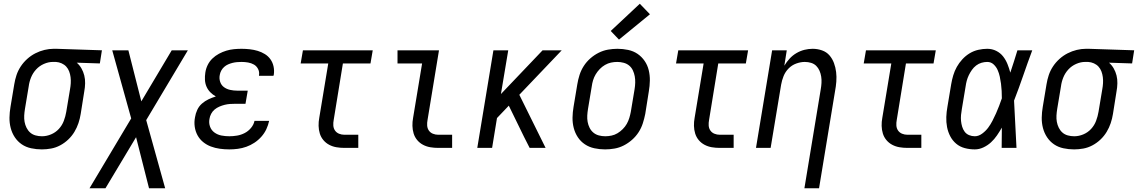

<svg xmlns="http://www.w3.org/2000/svg" viewBox="-20 -788 6063 1023"><path d="M203 8Q174 8 146 2Q118 -4 96 -19Q74 -34 59 -56.5Q44 -79 37 -106Q30 -133 30.5 -161.5Q31 -190 36 -219L56 -339Q60 -364 68 -388Q76 -412 90.5 -434Q105 -456 125 -474Q145 -492 168.5 -504Q192 -516 217 -522Q242 -528 266 -528Q270 -528 273.5 -528Q277 -528 281 -528L523 -520L512 -450L389 -454Q404 -441 414 -423.5Q424 -406 429 -386Q434 -366 433.5 -344Q433 -322 429 -301L410 -181Q406 -156 398 -132Q390 -108 376.5 -85.5Q363 -63 343.5 -44.5Q324 -26 300.5 -13.5Q277 -1 252 3.5Q227 8 203 8ZM204 -62Q228 -62 252 -72Q276 -82 293.5 -101Q311 -120 320 -144Q329 -168 333 -192L353 -312Q356 -328 357 -344.5Q358 -361 356 -377Q354 -393 348.5 -407.5Q343 -422 333 -433Q323 -444 308.5 -450.5Q294 -457 278 -458H270Q268 -458 265.5 -458Q263 -458 261 -458Q238 -458 214 -447.5Q190 -437 172.5 -418Q155 -399 145.5 -375.5Q136 -352 133 -328L113 -208Q110 -190 109 -172.5Q108 -155 111 -138.5Q114 -122 121.5 -107Q129 -92 141 -81.5Q153 -71 169.5 -66.5Q186 -62 203 -62Z M457 215 679 -157 578 -520H664L733 -248L895 -520H981L759 -148L860 215H774L705 -57L542 215Z M1202 8Q1176 8 1151 4.5Q1126 1 1103.5 -7.5Q1081 -16 1062.5 -31Q1044 -46 1032.5 -67Q1021 -88 1017.5 -113Q1014 -138 1019 -163Q1022 -183 1031 -202.5Q1040 -222 1056 -236Q1072 -250 1091 -259Q1110 -268 1130 -274Q1114 -283 1101 -296Q1088 -309 1080.5 -326Q1073 -343 1072 -362.5Q1071 -382 1074 -401Q1077 -422 1086.5 -441.5Q1096 -461 1111.5 -476Q1127 -491 1146.5 -501.5Q1166 -512 1186 -518Q1206 -524 1226.5 -526Q1247 -528 1267 -528Q1289 -528 1311 -525.5Q1333 -523 1353 -517Q1373 -511 1391 -500Q1409 -489 1421 -472Q1433 -455 1437.5 -434Q1442 -413 1439 -391Q1438 -389 1438 -387.5Q1438 -386 1437 -384H1360Q1360 -385 1360 -386Q1360 -387 1360 -387Q1363 -405 1355 -420.5Q1347 -436 1333 -444Q1319 -452 1302 -455Q1285 -458 1267 -458Q1255 -458 1243 -457Q1231 -456 1219 -453Q1207 -450 1195.5 -445Q1184 -440 1174.5 -431.5Q1165 -423 1159 -412Q1153 -401 1151 -389Q1147 -370 1153 -352Q1159 -334 1173.5 -323.5Q1188 -313 1206.5 -309Q1225 -305 1244 -305H1300L1288 -235H1233Q1219 -235 1205 -234Q1191 -233 1177 -229.5Q1163 -226 1149 -220Q1135 -214 1123.5 -204.5Q1112 -195 1105 -181.5Q1098 -168 1096 -154Q1092 -133 1099 -113.5Q1106 -94 1122.5 -82Q1139 -70 1159.5 -66Q1180 -62 1202 -62Q1222 -62 1243 -65.5Q1264 -69 1283.5 -79Q1303 -89 1317.5 -106.5Q1332 -124 1336 -144H1414Q1409 -121 1399 -99.5Q1389 -78 1372.5 -59.5Q1356 -41 1335.5 -27.5Q1315 -14 1292.5 -6Q1270 2 1247 5Q1224 8 1202 8Z M1815 0Q1793 0 1772.5 -3.5Q1752 -7 1734 -16.5Q1716 -26 1703 -41.5Q1690 -57 1684 -76.5Q1678 -96 1677.5 -117.5Q1677 -139 1681 -160L1729 -450H1582L1594 -520H1966L1954 -450H1807L1758 -149Q1755 -134 1756 -119Q1757 -104 1765 -92.5Q1773 -81 1786.5 -75.5Q1800 -70 1815 -70H1889V0Z M2315 0Q2293 0 2272.5 -3.5Q2252 -7 2234 -16.5Q2216 -26 2203 -41.5Q2190 -57 2184 -76.5Q2178 -96 2177.5 -117.5Q2177 -139 2181 -160L2229 -450H2098V-520H2319L2258 -149Q2255 -134 2256 -119Q2257 -104 2265 -92.5Q2273 -81 2286.5 -75.5Q2300 -70 2315 -70H2389V0Z M2523 0 2609 -520H2688L2649 -287L2871 -520H2973L2747 -283L2887 0H2802L2772 -59L2691 -225L2628 -159L2602 0Z M3204 8Q3175 8 3147 2Q3119 -4 3096.5 -19Q3074 -34 3059 -56.5Q3044 -79 3037 -106Q3030 -133 3030.5 -161.5Q3031 -190 3036 -219L3056 -339Q3060 -364 3068 -389Q3076 -414 3090.5 -436.5Q3105 -459 3125.5 -477Q3146 -495 3170 -507Q3194 -519 3219.5 -523.5Q3245 -528 3270 -528Q3299 -528 3327 -522Q3355 -516 3377 -501Q3399 -486 3414.5 -463.5Q3430 -441 3436.5 -414Q3443 -387 3442.5 -358.5Q3442 -330 3437 -301L3418 -181Q3413 -156 3405 -131Q3397 -106 3382.5 -83.5Q3368 -61 3347.5 -43Q3327 -25 3303.5 -13Q3280 -1 3254.5 3.5Q3229 8 3204 8ZM3205 -62Q3221 -62 3238 -65.5Q3255 -69 3270 -78Q3285 -87 3298 -100Q3311 -113 3319.5 -128Q3328 -143 3333 -159.5Q3338 -176 3341 -192L3361 -312Q3364 -330 3364.5 -347.5Q3365 -365 3362 -381.5Q3359 -398 3352 -413Q3345 -428 3332.5 -438.5Q3320 -449 3303 -453.5Q3286 -458 3269 -458Q3252 -458 3235.5 -454.5Q3219 -451 3203.5 -442Q3188 -433 3175.5 -420Q3163 -407 3154 -392Q3145 -377 3140 -360.5Q3135 -344 3133 -328L3113 -208Q3110 -190 3109 -172.5Q3108 -155 3111 -138.5Q3114 -122 3121.5 -107Q3129 -92 3141.5 -81.5Q3154 -71 3170.5 -66.5Q3187 -62 3205 -62ZM3278 -577 3234 -623 3389 -768 3443 -712Z M3815 0Q3793 0 3772.5 -3.5Q3752 -7 3734 -16.5Q3716 -26 3703 -41.5Q3690 -57 3684 -76.5Q3678 -96 3677.5 -117.5Q3677 -139 3681 -160L3729 -450H3582L3594 -520H3966L3954 -450H3807L3758 -149Q3755 -134 3756 -119Q3757 -104 3765 -92.5Q3773 -81 3786.5 -75.5Q3800 -70 3815 -70H3889V0Z M4266 215 4353 -312Q4356 -329 4357 -346Q4358 -363 4355.5 -379.5Q4353 -396 4346.5 -411Q4340 -426 4329 -437Q4318 -448 4302 -453Q4286 -458 4268 -458Q4246 -458 4222.5 -449.5Q4199 -441 4181.5 -423Q4164 -405 4155 -382.5Q4146 -360 4142 -337L4086 0H4008L4094 -520H4172L4159 -438Q4171 -458 4187 -475.5Q4203 -493 4223.5 -505Q4244 -517 4266 -522.5Q4288 -528 4310 -528Q4336 -528 4360 -519.5Q4384 -511 4399.5 -493Q4415 -475 4423.5 -452Q4432 -429 4435 -404Q4438 -379 4436 -353Q4434 -327 4429 -301L4344 215Z M4815 0Q4793 0 4772.5 -3.5Q4752 -7 4734 -16.5Q4716 -26 4703 -41.5Q4690 -57 4684 -76.5Q4678 -96 4677.5 -117.5Q4677 -139 4681 -160L4729 -450H4582L4594 -520H4966L4954 -450H4807L4758 -149Q4755 -134 4756 -119Q4757 -104 4765 -92.5Q4773 -81 4786.5 -75.5Q4800 -70 4815 -70H4889V0Z M5174 8Q5146 8 5120 1Q5094 -6 5074.5 -22.5Q5055 -39 5043 -62Q5031 -85 5026 -111Q5021 -137 5022 -164.5Q5023 -192 5028 -219L5048 -339Q5052 -363 5059 -386.5Q5066 -410 5078 -431.5Q5090 -453 5107.5 -472Q5125 -491 5146.5 -504Q5168 -517 5192.5 -522.5Q5217 -528 5240 -528Q5266 -528 5288 -517Q5310 -506 5324.5 -487.5Q5339 -469 5348 -446.5Q5357 -424 5363 -401Q5373 -431 5382.5 -460.5Q5392 -490 5401 -520H5480Q5455 -453 5432 -386Q5409 -319 5383 -252Q5387 -189 5389.5 -126Q5392 -63 5396 0H5317Q5317 -27 5317.5 -54Q5318 -81 5318 -108Q5306 -87 5292 -66.5Q5278 -46 5260 -29.5Q5242 -13 5219.5 -2.5Q5197 8 5174 8ZM5174 -62Q5194 -62 5213 -76Q5232 -90 5245 -107.5Q5258 -125 5268 -144.5Q5278 -164 5287 -184Q5296 -204 5303.5 -224Q5311 -244 5318 -264Q5318 -284 5317 -303.5Q5316 -323 5313.5 -342Q5311 -361 5307 -379.5Q5303 -398 5295.5 -415Q5288 -432 5274 -445Q5260 -458 5240 -458Q5225 -458 5209.5 -453.5Q5194 -449 5181 -439Q5168 -429 5158.5 -415.5Q5149 -402 5142 -387.5Q5135 -373 5131 -358Q5127 -343 5125 -328L5105 -208Q5102 -192 5100.5 -175.5Q5099 -159 5100.5 -143.5Q5102 -128 5106.5 -113Q5111 -98 5120 -86Q5129 -74 5143.5 -68Q5158 -62 5174 -62Z M5703 8Q5674 8 5646 2Q5618 -4 5596 -19Q5574 -34 5559 -56.5Q5544 -79 5537 -106Q5530 -133 5530.5 -161.5Q5531 -190 5536 -219L5556 -339Q5560 -364 5568 -388Q5576 -412 5590.5 -434Q5605 -456 5625 -474Q5645 -492 5668.5 -504Q5692 -516 5717 -522Q5742 -528 5766 -528Q5770 -528 5773.5 -528Q5777 -528 5781 -528L6023 -520L6012 -450L5889 -454Q5904 -441 5914 -423.5Q5924 -406 5929 -386Q5934 -366 5933.5 -344Q5933 -322 5929 -301L5910 -181Q5906 -156 5898 -132Q5890 -108 5876.5 -85.5Q5863 -63 5843.5 -44.5Q5824 -26 5800.5 -13.5Q5777 -1 5752 3.5Q5727 8 5703 8ZM5704 -62Q5728 -62 5752 -72Q5776 -82 5793.5 -101Q5811 -120 5820 -144Q5829 -168 5833 -192L5853 -312Q5856 -328 5857 -344.5Q5858 -361 5856 -377Q5854 -393 5848.5 -407.5Q5843 -422 5833 -433Q5823 -444 5808.5 -450.5Q5794 -457 5778 -458H5770Q5768 -458 5765.5 -458Q5763 -458 5761 -458Q5738 -458 5714 -447.5Q5690 -437 5672.5 -418Q5655 -399 5645.5 -375.5Q5636 -352 5633 -328L5613 -208Q5610 -190 5609 -172.5Q5608 -155 5611 -138.5Q5614 -122 5621.5 -107Q5629 -92 5641 -81.5Q5653 -71 5669.5 -66.5Q5686 -62 5703 -62Z"/></svg>

Font: Iosevka SS04 Oblique
Style: Regular
Weight: 400
Italic angle: -9°
Monospace: yes
Designer: Belleve Invis
Foundry: Belleve Invis
Version: Version 19.0.0; ttfautohint (v1.8.4)